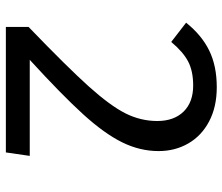

<svg xmlns="http://www.w3.org/2000/svg" viewBox="-72 -687 759 655"><g transform="rotate(90 307.5 -359.5)"><path d="M495.4 -521Q495.4 -457.4 465.6 -396.9Q435.9 -336.4 370 -263.8Q304.1 -191.3 184.1 -81.5H511.8L500 0H71.8V-77.4Q208.2 -208.7 274.4 -282.3Q340.5 -355.9 366.7 -407.9Q392.8 -460 392.8 -516.4Q392.8 -573.3 360.8 -606.2Q328.7 -639 271.8 -639Q222.6 -639 189.7 -621.8Q156.9 -604.6 123.1 -564.1L57.4 -614.9Q100 -668.2 152.6 -693.8Q205.1 -719.5 277.4 -719.5Q344.6 -719.5 393.8 -693.6Q443.1 -667.7 469.2 -622.6Q495.4 -577.4 495.4 -521Z"/></g></svg>

Font: Fira Code Fixed Retina
Style: Regular
Weight: 450
Monospace: yes
Designer: Carrois Corporate, Edenspiekermann AG, Nikita Prokopov
Foundry: Carrois Corporate, Edenspiekermann AG, Nikita Prokopov
Version: Version 5.002